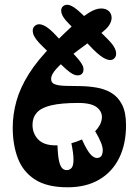

<svg xmlns="http://www.w3.org/2000/svg" viewBox="-20 -780 579 815"><path d="M216 -163Q218.5 -163 220.2 -163Q222 -163 224 -163Q225.5 -118 231 -95Q236.5 -72 245.5 -64.5Q254.5 -57 266 -58Q277 -59 284.2 -67.8Q291.5 -76.5 292 -100.8Q292.5 -125 283 -172Q294.5 -175 306 -179.2Q317.5 -183.5 328 -188Q350 -138.5 367 -121.8Q384 -105 401 -111Q416 -116.5 416.2 -142.5Q416.5 -168.5 384 -223Q409 -248.5 412.2 -276.5Q415.5 -304.5 392 -323.8Q368.5 -343 313 -343Q239.5 -343 197 -332.8Q154.5 -322.5 136.2 -301.8Q118 -281 118 -250Q118 -213.5 142 -188.2Q166 -163 216 -163ZM267 15Q179.5 15 128.5 -18Q77.5 -51 55.8 -108.2Q34 -165.5 34 -238Q34 -294.5 49.8 -351Q65.5 -407.5 102.8 -466.8Q140 -526 205 -591Q253.5 -639.5 291 -673.8Q328.5 -708 357.5 -726Q386.5 -744 409 -744Q429.5 -744 441.2 -733.5Q453 -723 453.8 -706.2Q454.5 -689.5 442 -671Q433 -657.5 405.5 -636.2Q378 -615 343 -589.8Q308 -564.5 274.5 -538.2Q241 -512 219 -487.8Q197 -463.5 197 -445Q197 -427.5 214.2 -421.8Q231.5 -416 259.8 -415.5Q288 -415 322 -414.5Q356 -414 390 -408.2Q424 -402.5 452.2 -386Q480.5 -369.5 497.8 -336.5Q515 -303.5 515 -248Q515 -168.5 485.8 -109.2Q456.5 -50 401 -17.5Q345.5 15 267 15ZM322 -726Q337.5 -712 358.8 -691.2Q380 -670.5 401 -649.8Q422 -629 436 -615Q465.5 -586 471.2 -564.8Q477 -543.5 465 -532Q452.5 -520 430.2 -529Q408 -538 375 -571Q363.5 -582.5 345.2 -602.2Q327 -622 307 -643.5Q287 -665 270 -682Q246 -706 241.2 -724.2Q236.5 -742.5 246 -752Q257.5 -763.5 275.2 -758.2Q293 -753 322 -726ZM221 -626Q226.5 -620 241.5 -604.2Q256.5 -588.5 273 -571.2Q289.5 -554 299 -544Q331.5 -509.5 334 -491.5Q336.5 -473.5 326 -465Q315.5 -457 298.2 -461.8Q281 -466.5 248 -498Q236.5 -508.5 219.5 -525.2Q202.5 -542 186.5 -558Q170.5 -574 162 -582Q126 -616 120.5 -638Q115 -660 129 -671Q143.5 -682.5 166.2 -672Q189 -661.5 221 -626ZM303 -580Q294 -580 288 -586.5Q282 -593 282 -602Q282 -612.5 288.8 -619.8Q295.5 -627 308 -627Q315.5 -627 322.2 -620.8Q329 -614.5 329 -607Q329 -594.5 322 -587.2Q315 -580 303 -580ZM261 -17Q261 -19 261 -20.8Q261 -22.5 261 -24.2Q261 -26 261 -28Q261 -41.5 271.2 -48.2Q281.5 -55 294 -55Q307.5 -56 318.8 -49.5Q330 -43 330 -31Q330 -29.5 330 -27.8Q330 -26 330 -24.2Q330 -22.5 330 -21Q330 -5.5 319.5 1.8Q309 9 296 10Q283.5 10.5 272.2 3.5Q261 -3.5 261 -17ZM222 -34Q215.5 -22.5 208.8 -16Q202 -9.5 193.8 -8.5Q185.5 -7.5 174 -13Q161 -19.5 156.5 -27.5Q152 -35.5 153.5 -45Q155 -54.5 160 -65ZM363 -52 425 -83Q433.5 -66 430.8 -52.8Q428 -39.5 409 -31Q389 -22 379.5 -29.2Q370 -36.5 363 -52ZM100 -142 144 -89Q128.5 -75 115 -74.5Q101.5 -74 90 -91Q78 -107 82.8 -119Q87.5 -131 100 -142ZM177 -377Q177 -377 177 -377Q177 -377 177 -377Q177 -377 177 -377Q177 -377 177 -377Q177 -377 177 -377Q177 -377 177 -377Q177 -377 177 -377Q177 -377 177 -377ZM412 -364Q412 -364 412 -364Q412 -364 412 -364Q412 -364 412 -364Q412 -364 412 -364Q412 -364 412 -364Q412 -364 412 -364Q412 -364 412 -364Q412 -364 412 -364ZM463 -326Q463 -326 463 -326Q463 -326 463 -326Q463 -326 463 -326Q463 -326 463 -326Q463 -326 463 -326Q463 -326 463 -326Q463 -326 463 -326Q463 -326 463 -326Z"/></svg>

Font: Kablammo
Style: Regular
Weight: 400
Designer: Travis Kochel, Lizy Gershenzon, Daria Petrova, Ethan Cohen
Foundry: Vectro Type Foundry
Version: Version 1.002